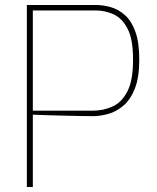

<svg xmlns="http://www.w3.org/2000/svg" viewBox="-20 -752 630 772"><path d="M88 0V-732H364Q394 -732 424.5 -723.5Q455 -715 481.5 -692Q508 -669 524 -625.5Q540 -582 540 -512Q540 -441 522.5 -396.5Q505 -352 476.5 -327.5Q448 -303 415.5 -294Q383 -285 354 -285Q340 -285 307 -285.5Q274 -286 235.5 -287Q197 -288 163 -289Q129 -290 112 -291V0ZM112 -307H354Q396 -307 433 -324Q470 -341 492.5 -385Q515 -429 515 -512Q515 -594 493 -636.5Q471 -679 436.5 -694.5Q402 -710 364 -710H112Z"/></svg>

Font: Exo Thin Thin
Style: Regular
Weight: 250
Version: Version 2.000